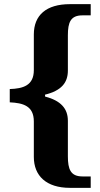

<svg xmlns="http://www.w3.org/2000/svg" viewBox="-20 -780 484 925"><path d="M317 125H417V70H377C320 70 307 35 307 -27V-198C307 -257 273 -295 197 -315V-324C275 -343 307 -381 307 -440V-610C307 -672 320 -706 377 -706H417V-760H317C203 -760 143 -707 143 -614V-442C143 -368 91 -353 27 -351V-287C91 -284 143 -270 143 -195V-24C143 67 203 125 317 125Z"/></svg>

Font: Noto Serif Hentaigana Bold
Style: Regular
Weight: 700
Designer: Kazuhiro Yamada
Foundry: nipponia
Version: Version 1.000